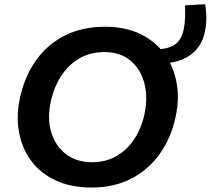

<svg xmlns="http://www.w3.org/2000/svg" viewBox="-20 -850 969 883"><path d="M401.5 12.5Q305.5 12.5 235.5 -20.5Q165.5 -53.5 123 -111Q80.5 -168.5 67.5 -242.5Q61.5 -274.5 61.5 -308.5Q61.5 -352 71.5 -398Q93 -499 145.8 -572.8Q198.5 -646.5 278.5 -686.8Q358.5 -727 462.5 -727Q556 -727 625 -693.8Q694 -660.5 736.2 -602.5Q778.5 -544.5 792 -470Q798 -438 798 -404Q798 -359.5 787.5 -312Q767 -216 715 -142.8Q663 -69.5 583.8 -28.5Q504.5 12.5 401.5 12.5ZM403.5 -104Q468.5 -104 518 -133.5Q567.5 -163 599.8 -213.8Q632 -264.5 645 -328Q652.5 -364.5 652.5 -398.5Q652.5 -435.5 643.5 -469Q626 -533 579.5 -571.8Q533 -610.5 461 -610.5Q393.5 -610.5 343.2 -580.5Q293 -550.5 260 -498.5Q227 -446.5 213 -380Q205.5 -344.5 205.5 -312.5Q205.5 -274.5 216 -240.5Q235 -178 283.5 -141Q332 -104 403.5 -104ZM689 -555.5 687 -623Q737 -623 765 -634.8Q793 -646.5 806.2 -667.2Q819.5 -688 825 -715.5Q830.5 -743.5 831.2 -772Q832 -800.5 831 -825.5L923.5 -830.5Q927.5 -809.5 928.8 -775.2Q930 -741 922.5 -704.5Q907.5 -632 850.8 -593.8Q794 -555.5 689 -555.5Z"/></svg>

Font: Heraclito SemiBold
Style: Italic
Weight: 600
Italic angle: -12°
Designer: Kostas Bartsokas (font) & Cristiano Sobral (main changes)
Foundry: Kostas Bartsokas (font) & Cristiano Sobral (main changes)
Version: Version 1.00;July 8, 2020;FontCreator 13.0.0.2655 64-bit